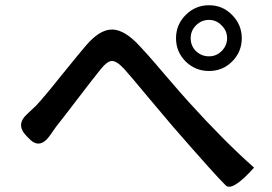

<svg xmlns="http://www.w3.org/2000/svg" viewBox="-20 -742 1040 733"><path d="M81 -223Q39 -266 83 -306L117 -338Q145 -367 216 -456Q288 -545 309 -569Q357 -625 401 -629Q445 -633 498 -582Q534 -546 606 -461Q678 -377 702 -351Q837 -202 950 -102Q867 -10 842 -34Q809 -65 640 -259Q616 -287 548 -368Q480 -450 454 -479Q424 -511 406 -509Q388 -508 363 -476Q341 -449 279 -368Q218 -288 194 -258L173 -228Q133 -169 92 -212ZM728 -547Q749 -527 778 -527Q806 -527 826 -547Q847 -568 847 -596Q847 -625 826 -645Q806 -666 778 -666Q749 -666 728 -645Q708 -625 708 -596Q708 -567 728 -547ZM866 -685Q903 -648 903 -596Q903 -544 866 -507Q830 -471 778 -471Q726 -471 689 -507Q652 -544 652 -596Q652 -648 689 -685Q726 -722 778 -722Q830 -722 866 -685Z"/></svg>

Font: Swei Half Moon CJK SC
Style: Medium
Weight: 500
Version: Version 2.071